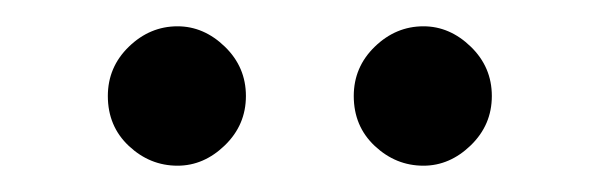

<svg xmlns="http://www.w3.org/2000/svg" viewBox="-20 -600 456 146"><path d="M115 -580Q135 -580 151 -564.5Q167 -549 167 -527Q167 -505 151 -489.5Q135 -474 115 -474Q94 -474 78 -489Q62 -504 62 -527Q62 -549 78 -564.5Q94 -580 115 -580ZM302 -580Q322 -580 338 -564.5Q354 -549 354 -527Q354 -505 338 -489.5Q322 -474 302 -474Q281 -474 265 -489Q249 -504 249 -527Q249 -549 265 -564.5Q281 -580 302 -580Z"/></svg>

Font: Josefin Sans
Style: Regular
Weight: 400
Designer: Santiago Orozco
Foundry: Typemade
Version: Version 2.000